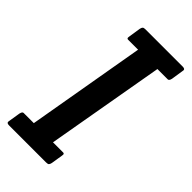

<svg xmlns="http://www.w3.org/2000/svg" viewBox="-222 -736 793 793"><g transform="rotate(45 174.0 -339.5)"><path d="M341 -679Q355 -679 355 -671Q355 -668 354 -664L346 -612Q344 -603 340.5 -600Q337 -597 327 -598H275L184 -79H236Q246 -80 248.5 -77Q251 -74 249 -65L241 -15Q239 -6 235.5 -3Q232 0 222 0H7Q-7 0 -7 -8Q-7 -11 -6 -15L2 -65Q4 -74 7.5 -77Q11 -80 21 -79H72L162 -598H111Q101 -597 98.5 -600Q96 -603 98 -612L106 -664Q108 -673 111.5 -676Q115 -679 125 -679Z"/></g></svg>

Font: Crete Round
Style: Italic
Weight: 400
Designer: Veronika Burian
Foundry: TypeTogether
Version: Version 1.001; ttfautohint (v1.6)